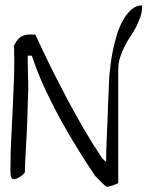

<svg xmlns="http://www.w3.org/2000/svg" viewBox="-20 -706 588 727"><path d="M340.8 -39.1Q306.6 -89.8 272.5 -145Q238.3 -200.2 206.5 -258.3Q174.8 -316.4 147.5 -376Q120.1 -435.5 100.6 -495.1H85Q85 -487.3 85 -468.3Q85 -449.2 85.9 -428.2Q86.9 -407.2 86.9 -387.7V-361.3Q85.9 -348.6 85.4 -325.2Q85 -301.8 84 -271.5Q83 -241.2 81.5 -207.5Q80.1 -173.8 78.1 -143.6Q76.2 -113.3 75.2 -89.4Q74.2 -65.4 74.2 -53.7Q71.3 -48.8 66.4 -44.4Q61.5 -40 55.2 -36.1Q48.8 -32.2 43.5 -29.8Q38.1 -27.3 33.2 -27.3Q27.3 -27.3 24.4 -31.7Q21.5 -36.1 20.5 -42Q19.5 -47.9 19.5 -53.7Q19.5 -59.6 19.5 -62.5Q19.5 -122.1 22.5 -180.7Q25.4 -239.3 28.3 -297.9Q31.2 -356.4 33.2 -416Q35.2 -475.6 33.2 -534.2Q45.9 -558.6 59.1 -566.9Q72.3 -575.2 92.8 -575.2Q95.7 -575.2 103.5 -575.2Q111.3 -575.2 114.3 -574.2Q144.5 -507.8 174.3 -448.2Q204.1 -388.7 234.4 -331.5Q264.6 -274.4 296.9 -218.8Q329.1 -163.1 367.2 -106.4Q369.1 -104.5 374 -99.6Q378.9 -94.7 381.8 -92.8Q381.8 -105.5 382.3 -130.4Q382.8 -155.3 384.3 -187.5Q385.7 -219.7 387.2 -253.9Q388.7 -288.1 389.6 -320.3Q390.6 -352.5 392.1 -377.4Q393.6 -402.3 393.6 -415Q395.5 -432.6 398.4 -459.5Q401.4 -486.3 407.7 -516.6Q414.1 -546.9 423.3 -576.7Q432.6 -606.4 446.3 -630.4Q460 -654.3 477.5 -669.9Q495.1 -685.5 518.6 -685.5Q518.6 -663.1 511.7 -642.6Q504.9 -622.1 495.1 -603.5Q485.4 -585 473.1 -566.9Q460.9 -548.8 451.2 -529.3Q441.4 -509.8 434.6 -488.3Q427.7 -466.8 427.7 -441.4V-12.7Q427.7 -12.7 423.8 -10.7Q419.9 -8.8 414.6 -6.8Q409.2 -4.9 403.8 -2.9Q398.4 -1 393.6 0Q393.6 0 391.1 0.5Q388.7 1 387.7 1H383.8Q382.8 1 381.8 0Q378.9 -2 373 -7.3Q367.2 -12.7 360.8 -19Q354.5 -25.4 348.6 -31.7Q342.8 -38.1 340.8 -39.1Z"/></svg>

Font: The Girl Next Door
Style: Regular
Weight: 400
Designer: Kimberly Geswein
Foundry: Kimberly Geswein
Version: Version 1.002 2010